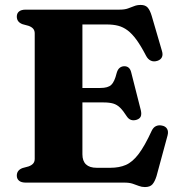

<svg xmlns="http://www.w3.org/2000/svg" viewBox="-20 -739 716 777"><path d="M241.5 -383H386Q417 -383 430.2 -395.5Q443.5 -408 452 -443Q456 -457.5 463.8 -464Q471.5 -470.5 482 -471Q505 -471.5 511 -446L550 -292.5Q553.5 -276.5 549.5 -267.5Q545.5 -258.5 533.5 -254.5Q521.5 -250.5 511.2 -253.5Q501 -256.5 493.5 -267.5Q478.5 -291 466 -303.2Q453.5 -315.5 438 -320Q422.5 -324.5 398.5 -324.5H241.5ZM48 -672Q48 -685 57 -692.5Q66 -700 84.5 -700H464Q484.5 -700 497.8 -704.8Q511 -709.5 522.8 -714.2Q534.5 -719 549.5 -719Q568 -719 577.5 -708.5Q587 -698 594 -674.5L635.5 -532.5Q640 -517.5 635.2 -507.5Q630.5 -497.5 617.5 -493Q602.5 -488 590.5 -493.5Q578.5 -499 571 -513.5Q550.5 -553 532.5 -577.8Q514.5 -602.5 496.5 -616Q478.5 -629.5 458.2 -634.8Q438 -640 412 -640H313.5V-114.5Q313.5 -87.5 328 -73.8Q342.5 -60 371 -60H427Q462.5 -60 489.2 -71.5Q516 -83 540.8 -115.5Q565.5 -148 594 -210Q600.5 -223.5 611 -228.5Q621.5 -233.5 634.5 -231Q649.5 -228.5 656 -217.8Q662.5 -207 658 -190.5L613.5 -26.5Q606.5 -4 596.8 7Q587 18 566.5 18Q553.5 18 542 13.5Q530.5 9 517 4.5Q503.5 0 483.5 0H84.5Q66 0 57 -7.8Q48 -15.5 48 -28Q48 -50.5 71.5 -59L95.5 -65.5Q108 -70 114.2 -77.2Q120.5 -84.5 120.5 -96V-604Q120.5 -615.5 114.2 -622.8Q108 -630 95.5 -634.5L71.5 -641Q48 -649.5 48 -672Z"/></svg>

Font: Fraunces
Style: Bold
Weight: 700
Version: Version 1.000;[b76b70a41]